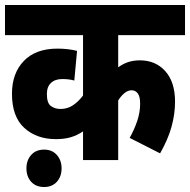

<svg xmlns="http://www.w3.org/2000/svg" viewBox="-20 -642 762 770"><path d="M722 -501H454V-372Q473 -386 494 -393Q515 -400 541 -400Q604 -400 643 -356.5Q682 -313 682 -234Q682 -185 668 -134Q654 -83 622 -27L500 -89Q518 -121 530 -156Q542 -191 542 -226Q542 -255 532.5 -267.5Q523 -280 508 -280Q493 -280 479 -268.5Q465 -257 454 -239V0H313V-115Q289 -99 263.5 -91.5Q238 -84 204 -84Q127 -84 77.5 -129Q28 -174 28 -266Q28 -348 75.5 -397.5Q123 -447 210 -447Q253 -447 289 -438L278 -319Q257 -325 230 -325Q201 -325 184.5 -309.5Q168 -294 168 -265Q168 -228 184.5 -216.5Q201 -205 222 -205Q251 -205 273 -220Q295 -235 313 -259V-501H0V-622H722ZM86 33Q86 1 105 -20.5Q124 -42 157 -42Q189 -42 208 -20.5Q227 1 227 33Q227 66 208 87Q189 108 157 108Q124 108 105 87Q86 66 86 33Z"/></svg>

Font: Noto Sans Devanagari Condensed ExtraBold
Style: Regular
Weight: 800
Width: 3
Designer: Jelle Bosma - Monotype Design Team
Foundry: Monotype Imaging Inc.
Version: Version 2.004; ttfautohint (v1.8.4.7-5d5b)